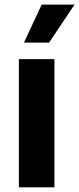

<svg xmlns="http://www.w3.org/2000/svg" viewBox="-20 -797 337 817"><path d="M82 -615.8H188.9L297.2 -777.3H157.3ZM60.4 0H211.6V-545.5H60.4Z"/></svg>

Font: TID UI
Style: Bold
Weight: 700
Designer: The TID Project Authors
Foundry: Bakken & Bæck
Version: Version 1.001;hotconv 1.0.109;makeotfexe 2.5.65596